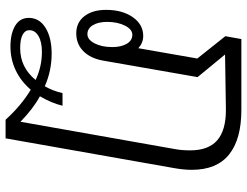

<svg xmlns="http://www.w3.org/2000/svg" viewBox="-116 -490 864 671"><g transform="rotate(90 315.5 -155.0)"><path d="M574 -394Q574 -365 568 -332L464 257H399Q349 202 294 169Q265 203 226.5 221.5Q188 240 143 240Q98 240 70.5 223.5Q43 207 43 176Q43 139 77.5 117.5Q112 96 168 96Q228 96 282 120Q298 92 306 58H350Q341 96 317 137Q361 161 406 205L501 -332Q506 -357 506 -388Q506 -452 471 -482.5Q436 -513 365 -513L233 -511L171 -510L250 -414L192 -82Q184 -39 159 -14.5Q134 10 97 10Q59 10 37 -18.5Q15 -47 15 -94Q15 -151 40.5 -187.5Q66 -224 106 -224Q130 -224 149 -207L185 -413L107 -511L117 -567H365Q467 -567 520.5 -524Q574 -481 574 -394ZM145 -116Q145 -147 133.5 -166.5Q122 -186 102 -186Q83 -186 70 -160Q57 -134 57 -98Q57 -67 68.5 -48Q80 -29 100 -29Q119 -29 132 -54Q145 -79 145 -116ZM260 152Q213 130 162 130Q127 130 106.5 142Q86 154 86 174Q86 189 102 197.5Q118 206 149 206Q216 206 260 152Z"/></g></svg>

Font: KoHo
Style: Italic
Weight: 400
Italic angle: -10°
Designer: Cadson Demak & Katatrad Team
Foundry: Cadson Demak Co.,Ltd.
Version: Version 1.000